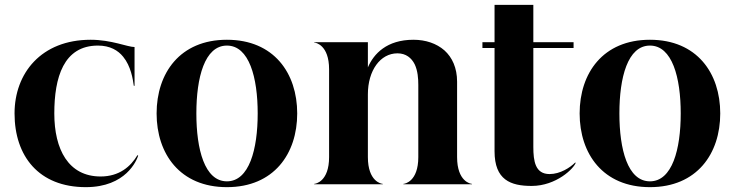

<svg xmlns="http://www.w3.org/2000/svg" viewBox="-20 -760 3031 792"><path d="M334 12C500 12 544 -99 550 -118L547 -120C519 -73 472 -32 395 -32C262 -32 204 -144 204 -292C204 -440 242 -572 384 -572C434 -572 467 -552 488 -526C520 -487 528 -434 532 -406H535V-566C506 -566 440 -596 354 -596C150 -596 40 -458 40 -292C40 -116 140 12 334 12Z M916 12C1110 12 1206 -126 1206 -292C1206 -458 1110 -596 916 -596C722 -596 626 -458 626 -292C626 -126 722 12 916 12ZM790 -292C790 -440 824 -572 916 -572C1008 -572 1043 -440 1043 -292C1043 -144 1008 -12 916 -12C824 -12 790 -144 790 -292Z M1337.5 -474V-112C1337.5 -11 1281.5 -1.5 1276 -1.5V0H1559V-1.5C1553.5 -1.5 1497.5 -11 1497.5 -112V-371C1497.5 -469 1548.5 -540 1619.5 -540C1654.5 -540 1677.5 -521 1690.5 -495C1703.5 -468 1705.5 -435 1705.5 -410V-112C1705.5 -11 1649.5 -1.5 1644 -1.5V0H1927V-1.5C1921.5 -1.5 1865.5 -11 1865.5 -112V-423C1865.5 -480 1845.5 -523 1813.5 -552C1780.5 -581 1735.5 -596 1685.5 -596C1575.5 -596 1521.5 -538 1497.5 -482V-586H1276V-584.5C1281.5 -584.5 1337.5 -575 1337.5 -474Z M2180 -154V-562H2346V-586H2180V-740H2020V-586H1970V-562H2020V-136C2020 -18 2086 7 2173 7C2275 7 2348 -66 2355 -89H2352C2332 -69 2291 -42 2247 -42C2188 -42 2180 -95 2180 -154Z M2661 12C2855 12 2951 -126 2951 -292C2951 -458 2855 -596 2661 -596C2467 -596 2371 -458 2371 -292C2371 -126 2467 12 2661 12ZM2535 -292C2535 -440 2569 -572 2661 -572C2753 -572 2788 -440 2788 -292C2788 -144 2753 -12 2661 -12C2569 -12 2535 -144 2535 -292Z"/></svg>

Font: Beautique Display Medium
Style: Bold
Weight: 900
Designer: Nhat-Quang Ngo
Version: Version 1.100;Glyphs 3.2.3 (3260)